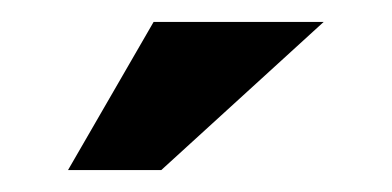

<svg xmlns="http://www.w3.org/2000/svg" viewBox="-20 -644 357 175"><path d="M275 -624H120L42 -489H127Z"/></svg>

Font: Hejaz SemiBold
Style: Regular
Weight: 600
Designer: Bandar Raffah (Arabic) and Santiago Orozco (Latin)
Foundry: Caramella and Typemade
Version: Version 1.010;hotconv 1.0.109;makeotfexe 2.5.65596